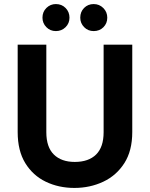

<svg xmlns="http://www.w3.org/2000/svg" viewBox="-20 -918 737 945"><path d="M67 -698H208V-267Q208 -194 245 -157.5Q282 -121 348 -121Q416 -121 453 -157.5Q490 -194 490 -267V-698H631V-268Q631 -176 592 -115Q553 -54 488 -23.5Q423 7 346 7Q269 7 205.5 -23.5Q142 -54 104.5 -115Q67 -176 67 -268ZM255 -765Q227 -765 208 -784.5Q189 -804 189 -831Q189 -860 208.5 -879Q228 -898 255 -898Q284 -898 303 -878.5Q322 -859 322 -831Q322 -803 302.5 -784Q283 -765 255 -765ZM441 -765Q413 -765 394 -784.5Q375 -804 375 -831Q375 -860 394 -879Q413 -898 441 -898Q469 -898 488.5 -878.5Q508 -859 508 -831Q508 -803 489 -784Q470 -765 441 -765Z"/></svg>

Font: Parkinsans SemiBold
Style: Regular
Weight: 600
Designer: Red Stone, Indian Type Foundry
Foundry: Indian Type Foundry
Version: Version 1.000